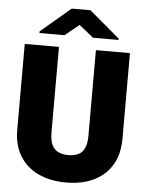

<svg xmlns="http://www.w3.org/2000/svg" viewBox="-61 -970 787 1029"><g transform="rotate(5 332.5 -455.5)"><path d="M614.3 -710.9V-250.5Q614.3 -166.5 579.3 -108.4Q544.4 -50.3 481.2 -20.3Q418 9.8 332.5 9.8Q248 9.8 183.8 -20.3Q119.6 -50.3 84 -108.4Q48.3 -166.5 48.3 -250.5V-710.9H232.4V-250.5Q232.4 -210 243.7 -185.1Q254.9 -160.2 277.3 -148.9Q299.8 -137.7 332.5 -137.7Q365.7 -137.7 387.5 -148.9Q409.2 -160.2 420.2 -185.1Q431.2 -210 431.2 -250.5V-710.9ZM547.4 -782.7V-775.9H409.7L332.5 -837.9L256.3 -775.9H121.6V-784.7L282.7 -921.4H383.3Z"/></g></svg>

Font: Heebo Black
Style: Regular
Weight: 900
Designer: Oded Ezer
Foundry: Ezer Type House
Version: Version 3.100